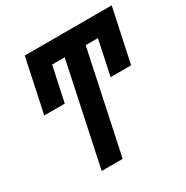

<svg xmlns="http://www.w3.org/2000/svg" viewBox="-163 -852 961 990"><g transform="rotate(-30 317.0 -357.0)"><path d="M162.1 0 290 -603H215.3L170.9 -396H48.8L116.2 -713.9H633.8L565.9 -396H443.8L487.8 -603H415L287.1 0Z"/></g></svg>

Font: Open Sans Condensed
Style: Bold Italic
Weight: 700
Width: 3
Italic angle: -12°
Designer: Monotype Design Team
Foundry: Monotype Imaging Inc.
Version: Version 3.003; ttfautohint (v1.8.4)